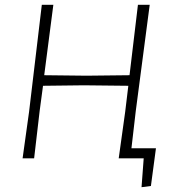

<svg xmlns="http://www.w3.org/2000/svg" viewBox="-20 -659 721 799"><path d="M474 0 501 -194 514 -302 329 -304 159 -302 145 -197 122 0H74L101 -194L154 -639H202L164 -346L340 -344L519 -346L554 -639H603L545 -197L527 -42H629L608 115L569 120L578 0Z"/></svg>

Font: Alegreya Sans SC Light
Style: Italic
Weight: 300
Italic angle: -7°
Designer: Juan Pablo del Peral
Foundry: Huerta Tipografica
Version: Version 2.007